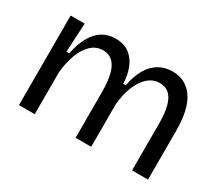

<svg xmlns="http://www.w3.org/2000/svg" viewBox="-100 -745 1092 960"><g transform="rotate(30 446.0 -265.0)"><path d="M78 0V-317V-517H159L150 -350H166Q179 -411 201.5 -450.5Q224 -490 256.5 -510Q289 -530 331 -530Q381 -530 412.5 -505.5Q444 -481 459.5 -441Q475 -401 476 -353H491Q502 -411 524.5 -450Q547 -489 581.5 -509.5Q616 -530 660 -530Q700 -530 730 -514Q760 -498 781 -467Q802 -436 812.5 -389.5Q823 -343 823 -283V0H731V-271Q731 -330 720.5 -369.5Q710 -409 688.5 -428.5Q667 -448 634 -448Q596 -448 566.5 -422Q537 -396 518.5 -350Q500 -304 495 -245V0H405V-263Q405 -325 394.5 -366Q384 -407 362 -427.5Q340 -448 307 -448Q267 -448 238 -420.5Q209 -393 191.5 -346Q174 -299 169 -241V0Z"/></g></svg>

Font: Bricolage Grotesque 17pt
Style: Regular
Weight: 400
Version: Version 1.001;gftools[0.9.33.dev8+g029e19f]